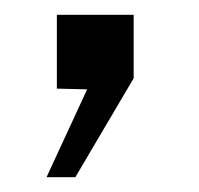

<svg xmlns="http://www.w3.org/2000/svg" viewBox="-20 -120 270 260"><path d="M43 120H82L161 -14V-100H57V0L98 1Z"/></svg>

Font: United Sans Light
Style: Regular
Weight: 300
Designer: Pablo Impallari, Rodrigo Fuenzalida (Modified by Dan O. Williams)
Version: Version 1.000;PS 001.000;hotconv 1.0.88;makeotf.lib2.5.64775